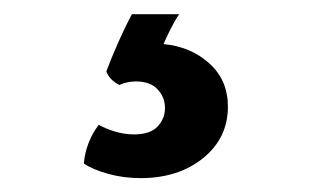

<svg xmlns="http://www.w3.org/2000/svg" viewBox="-20 -26 438 270"><path d="M129.5 74.5Q135.5 58 146.2 33.8Q157 9.5 165.5 -6H232Q227 1 220.2 14.2Q213.5 27.5 210 36Q248 39.5 274.2 63Q300.5 86.5 300.5 124Q300.5 168 265.8 196.2Q231 224.5 177.5 224.5Q154 224.5 132.2 218.5Q110.5 212.5 98 204Q99 189 104.8 174.5Q110.5 160 119 149.5Q128.5 155 141.8 159Q155 163 168.5 163Q191 163 201.5 152Q212 141 212 126Q212 110.5 201.5 99.5Q191 88.5 171 88.5Q165 88.5 159 89.8Q153 91 148 93.5Q134.5 87 129.5 74.5Z"/></svg>

Font: Signika Negative Medium
Style: Regular
Weight: 500
Designer: Anna Giedry
Foundry: Anna Giedry
Version: Version 2.001